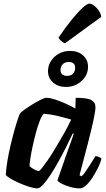

<svg xmlns="http://www.w3.org/2000/svg" viewBox="-20 -1040 587 1060"><path d="M186 0Q169 0 140.5 -9Q112 -18 83 -31Q54 -44 34 -56.5Q14 -69 12 -75Q14 -112 21.5 -155.5Q29 -199 39.5 -243Q50 -287 60.5 -324Q71 -361 79.5 -385.5Q88 -410 91 -414Q96 -421 115.5 -435Q135 -449 159.5 -464Q184 -479 205 -489.5Q226 -500 236 -500Q255 -500 281.5 -491.5Q308 -483 338 -470Q368 -457 396 -441L398 -500Q462 -500 484.5 -487.5Q507 -475 507 -448Q507 -427 496 -376.5Q485 -326 465.5 -249.5Q446 -173 419 -73L430 -66Q441 -76 454.5 -96Q468 -116 482.5 -138.5Q497 -161 507 -178Q516 -178 527 -173Q538 -168 540 -163Q535 -142 521.5 -114.5Q508 -87 491 -60.5Q474 -34 455.5 -17Q437 0 421 0Q395 0 367 -8Q339 -16 319.5 -26.5Q300 -37 297 -44L347 -188Q354 -207 359.5 -223Q365 -239 372 -257.5Q379 -276 387 -301L382 -304Q366 -270 345.5 -229Q325 -188 302.5 -147.5Q280 -107 258 -73.5Q236 -40 217.5 -20Q199 0 186 0ZM194 -96Q199 -96 211.5 -112Q224 -128 242 -153.5Q260 -179 279 -211Q298 -243 317 -275Q336 -307 350.5 -334.5Q365 -362 373 -380Q321 -395 286.5 -402.5Q252 -410 221 -412Q210 -400 199 -371.5Q188 -343 178 -306Q168 -269 160 -231.5Q152 -194 147.5 -164.5Q143 -135 143 -123Q153 -113 169.5 -104.5Q186 -96 194 -96ZM344 -560Q301 -560 273 -584.5Q245 -609 245 -647Q245 -678 261.5 -703.5Q278 -729 305.5 -744Q333 -759 367 -759Q410 -759 438 -734.5Q466 -710 466 -671Q466 -640 449.5 -615Q433 -590 405.5 -575Q378 -560 344 -560ZM350 -621Q372 -621 383.5 -633.5Q395 -646 395 -666Q395 -681 386 -689.5Q377 -698 359 -698Q339 -698 326.5 -685.5Q314 -673 314 -653Q314 -638 324 -629.5Q334 -621 350 -621ZM339 -801Q327 -805 316.5 -815Q306 -825 303 -832Q340 -887 374.5 -929.5Q409 -972 435 -996Q461 -1020 473 -1020Q485 -1020 499.5 -1009Q514 -998 525.5 -981Q537 -964 539 -947Z"/></svg>

Font: Texturina Medium 12pt ExtraBold
Style: Italic
Weight: 800
Italic angle: -11°
Version: Version 1.002